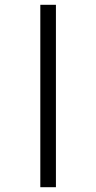

<svg xmlns="http://www.w3.org/2000/svg" viewBox="-20 -780 401 800"><path d="M148 0V-760H213V0Z"/></svg>

Font: Noto Serif Condensed
Style: Regular
Weight: 400
Width: 3
Designer: Monotype Design Team
Foundry: Monotype Imaging Inc.
Version: Version 2.013; ttfautohint (v1.8.4.7-5d5b)